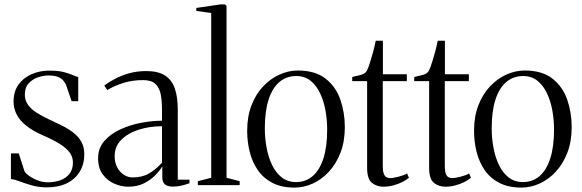

<svg xmlns="http://www.w3.org/2000/svg" viewBox="-20 -839 2636 870"><path d="M193 10Q156 10 124.5 1Q93 -8 69 -17.2Q45 -26.5 29.5 -27.5V-144H65L90 -66Q92 -57.5 108 -45Q124 -32.5 147.8 -22.8Q171.5 -13 196.5 -13Q228.5 -13 254.2 -22.5Q280 -32 295.2 -52Q310.5 -72 310.5 -102.5Q310.5 -127.5 295.8 -147.8Q281 -168 251 -186.8Q221 -205.5 175 -225.5Q129 -245.5 99.5 -269Q70 -292.5 55.8 -319.8Q41.5 -347 41.5 -378Q41.5 -425 64.2 -456.2Q87 -487.5 124 -503.2Q161 -519 202.5 -519Q242.5 -519 267.5 -512.8Q292.5 -506.5 308 -499.5Q323.5 -492.5 334.5 -490V-380.5H304.5L278.5 -456.5Q274.5 -464.5 266.8 -474Q259 -483.5 243.2 -490.2Q227.5 -497 199 -497Q178 -497 153.2 -489Q128.5 -481 110.5 -462Q92.5 -443 92.5 -410Q92.5 -384.5 106.5 -364.8Q120.5 -345 144.8 -329.2Q169 -313.5 199 -299.5Q230.5 -285 259.8 -270.5Q289 -256 312 -238.2Q335 -220.5 348.5 -196.8Q362 -173 362 -140.5Q362 -95 341.2 -61Q320.5 -27 282.8 -8.5Q245 10 193 10Z M561.5 7Q530 7 498.5 -6.5Q467 -20 445.8 -48.5Q424.5 -77 424.5 -122Q424.5 -167.5 452.5 -199.8Q480.5 -232 524.8 -252.5Q569 -273 619.2 -282.5Q669.5 -292 714 -292V-343.5Q714 -383 708 -412.8Q702 -442.5 683.8 -459.2Q665.5 -476 628 -476Q579.5 -476 539 -463.2Q498.5 -450.5 466 -431L452.5 -451.5Q471.5 -466 500 -481.2Q528.5 -496.5 564.5 -506.8Q600.5 -517 642.5 -517Q696.5 -517 727.8 -496.8Q759 -476.5 772.2 -437.8Q785.5 -399 785.5 -343.5V-25H838.5V-8.5Q828 -5 816.2 -1.5Q804.5 2 791.2 4.2Q778 6.5 762.5 6.5Q740 6.5 727.8 -3.2Q715.5 -13 715.5 -34.5V-85.5Q707 -69.5 686.2 -47.5Q665.5 -25.5 634.2 -9.2Q603 7 561.5 7ZM581 -35Q624.5 -35 655.2 -53Q686 -71 714 -101.5V-267Q659 -267 610 -251.8Q561 -236.5 530.2 -206.2Q499.5 -176 499.5 -131Q499.5 -102.5 511 -80.8Q522.5 -59 541.2 -47Q560 -35 581 -35Z M937 -33.5V-780L869.5 -789.5V-803L978.5 -819H999.5L1006.5 -812.5V-33.5L1066 -18V0H876.5V-18Z M1100 -246.5Q1100 -311.5 1119.8 -362.2Q1139.5 -413 1172.8 -448Q1206 -483 1246.8 -501.2Q1287.5 -519.5 1329.5 -519.5Q1408.5 -519.5 1455.2 -482.8Q1502 -446 1522.2 -387.5Q1542.5 -329 1542.5 -263Q1542.5 -198 1522.8 -147Q1503 -96 1470.2 -60.8Q1437.5 -25.5 1397 -7.2Q1356.5 11 1314.5 11Q1255.5 11 1214.2 -10.5Q1173 -32 1148 -68.5Q1123 -105 1111.5 -151Q1100 -197 1100 -246.5ZM1321.5 -14Q1365.5 -14 1397 -41.2Q1428.5 -68.5 1445.5 -121.5Q1462.5 -174.5 1462.5 -252Q1462.5 -295.5 1454.8 -338.5Q1447 -381.5 1430.2 -416.8Q1413.5 -452 1387 -473.2Q1360.5 -494.5 1322.5 -494.5Q1278.5 -494.5 1246.5 -467.8Q1214.5 -441 1197.2 -388.2Q1180 -335.5 1180 -257.5Q1180 -213 1188 -169.8Q1196 -126.5 1213 -91.2Q1230 -56 1256.8 -35Q1283.5 -14 1321.5 -14Z M1718 7Q1687 7 1665.2 -10.5Q1643.5 -28 1643.5 -79V-471.5H1576V-490Q1580 -491.5 1589.5 -493.5Q1599 -495.5 1609 -498Q1619 -500.5 1623.5 -502.5Q1630.5 -505.5 1635 -509.5Q1639.5 -513.5 1642.8 -519.5Q1646 -525.5 1649 -533.5Q1653 -545 1659.2 -564.5Q1665.5 -584 1671.8 -607.8Q1678 -631.5 1682.5 -654.5H1715V-502.5H1823.5V-471.5H1714.5V-84.5Q1714.5 -64 1718.8 -52.5Q1723 -41 1730.5 -36.5Q1738 -32 1747 -32Q1761.5 -32 1786.8 -38.5Q1812 -45 1824.5 -53L1833 -33.5Q1821.5 -23.5 1802.5 -14Q1783.5 -4.5 1761.5 1.2Q1739.5 7 1718 7Z M1999 7Q1968 7 1946.2 -10.5Q1924.5 -28 1924.5 -79V-471.5H1857V-490Q1861 -491.5 1870.5 -493.5Q1880 -495.5 1890 -498Q1900 -500.5 1904.5 -502.5Q1911.5 -505.5 1916 -509.5Q1920.5 -513.5 1923.8 -519.5Q1927 -525.5 1930 -533.5Q1934 -545 1940.2 -564.5Q1946.5 -584 1952.8 -607.8Q1959 -631.5 1963.5 -654.5H1996V-502.5H2104.5V-471.5H1995.5V-84.5Q1995.5 -64 1999.8 -52.5Q2004 -41 2011.5 -36.5Q2019 -32 2028 -32Q2042.5 -32 2067.8 -38.5Q2093 -45 2105.5 -53L2114 -33.5Q2102.5 -23.5 2083.5 -14Q2064.5 -4.5 2042.5 1.2Q2020.5 7 1999 7Z M2128 -246.5Q2128 -311.5 2147.8 -362.2Q2167.5 -413 2200.8 -448Q2234 -483 2274.8 -501.2Q2315.5 -519.5 2357.5 -519.5Q2436.5 -519.5 2483.2 -482.8Q2530 -446 2550.2 -387.5Q2570.5 -329 2570.5 -263Q2570.5 -198 2550.8 -147Q2531 -96 2498.2 -60.8Q2465.5 -25.5 2425 -7.2Q2384.5 11 2342.5 11Q2283.5 11 2242.2 -10.5Q2201 -32 2176 -68.5Q2151 -105 2139.5 -151Q2128 -197 2128 -246.5ZM2349.5 -14Q2393.5 -14 2425 -41.2Q2456.5 -68.5 2473.5 -121.5Q2490.5 -174.5 2490.5 -252Q2490.5 -295.5 2482.8 -338.5Q2475 -381.5 2458.2 -416.8Q2441.5 -452 2415 -473.2Q2388.5 -494.5 2350.5 -494.5Q2306.5 -494.5 2274.5 -467.8Q2242.5 -441 2225.2 -388.2Q2208 -335.5 2208 -257.5Q2208 -213 2216 -169.8Q2224 -126.5 2241 -91.2Q2258 -56 2284.8 -35Q2311.5 -14 2349.5 -14Z"/></svg>

Font: Merriweather 144pt Light
Style: Regular
Weight: 300
Version: Version 2.100